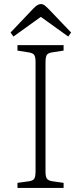

<svg xmlns="http://www.w3.org/2000/svg" viewBox="-20 -925 399 945"><path d="M66 0V-25L124 -33Q143 -36 149 -46Q155 -56 155 -84V-620Q155 -645 148.5 -654.5Q142 -664 122 -667L66 -676V-703H293V-676L235 -667Q216 -664 210 -654Q204 -644 204 -617V-80Q204 -55 211 -45.5Q218 -36 237 -33L293 -25V0ZM46 -745 32 -765 146 -885Q156 -895 164.5 -900Q173 -905 182 -905Q191 -905 198.5 -899.5Q206 -894 221 -879L330 -765L316 -745L181 -842Z"/></svg>

Font: Literata 18pt ExtraLight
Style: Regular
Weight: 250
Designer: Latin by Veronika Burian and Jose Scaglione. Greek by Irene Vlachou. Cyrillic by Vera Evstafieva.
Foundry: TypeTogether
Version: Version 3.103;gftools[0.9.29]